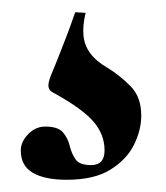

<svg xmlns="http://www.w3.org/2000/svg" viewBox="-20 -19 272 314"><path d="M120 2Q115 23 116.5 39Q118 55 127.5 68Q137 81 156 92Q177 105 194 122.5Q211 140 211 170Q211 194 199 218Q187 242 160.5 258.5Q134 275 89 275Q53 275 33.5 263.5Q14 252 14 227Q14 213 26 200.5Q38 188 54 188Q75 188 83 197.5Q91 207 94 219.5Q97 232 103.5 241.5Q110 251 129 251Q151 251 151 227Q151 201 133 180Q115 159 68 133Q61 130 59.5 124Q58 118 63 105Q73 81 78 68Q83 55 88.5 41Q94 27 103 1Z"/></svg>

Font: Cormorant Infant Light
Style: Regular
Weight: 300
Designer: Christian Thalmann (Catharsis Fonts)
Foundry: Catharsis Fonts
Version: Version 4.001